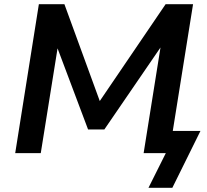

<svg xmlns="http://www.w3.org/2000/svg" viewBox="-20 -725 978 909"><path d="M683 164 765 0H660L743 -520L750 -515L474 -112H397L245 -516L256 -518L173 0H52L164 -705H285L461 -223L439 -227L764 -705H894L798 -105H929L796 164Z"/></svg>

Font: Nunito Sans 9pt
Style: Bold Italic
Weight: 700
Italic angle: -9°
Version: Version 3.101;gftools[0.9.27]